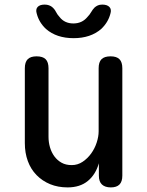

<svg xmlns="http://www.w3.org/2000/svg" viewBox="-20 -805 640 835"><path d="M409 -234V-508Q409 -535 421.5 -547.5Q434 -560 461 -560Q487 -560 499.5 -547.5Q512 -535 512 -508V-41Q512 -15 499.5 -2.5Q487 10 462 10Q437 10 423.5 -2.5Q410 -15 410 -41V-95Q396 -46 362 -18Q328 10 274 10Q232 10 198 -4Q164 -18 139 -43.5Q114 -69 101 -104.5Q88 -140 88 -183V-508Q88 -535 100.5 -547.5Q113 -560 139 -560Q166 -560 178.5 -547.5Q191 -535 191 -508V-210Q191 -186 197.5 -164Q204 -142 216.5 -125Q229 -108 247.5 -97.5Q266 -87 292 -87Q318 -87 339.5 -101.5Q361 -116 376.5 -137.5Q392 -159 400.5 -185Q409 -211 409 -234ZM140 -745Q134 -764 143.5 -774.5Q153 -785 174 -785Q185 -785 193 -782Q201 -779 206 -775Q217 -766 223 -754Q229 -742 239 -731Q261 -703 299 -703Q337 -703 360 -731Q370 -741 376.5 -752.5Q383 -764 392 -773Q398 -778 405.5 -781.5Q413 -785 425 -785Q446 -785 456 -774.5Q466 -764 460 -745Q450 -707 420 -679Q374 -639 300 -639Q226 -639 180 -679Q150 -707 140 -745Z"/></svg>

Font: Maple Mono Normal NL Medium
Style: Regular
Weight: 500
Monospace: yes
Designer: subframe7536
Version: Version 7.000